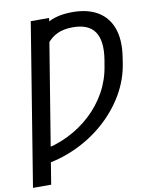

<svg xmlns="http://www.w3.org/2000/svg" viewBox="-125 -810 854 1087"><g transform="rotate(-10 302.0 -266.5)"><path d="M231.9 -727.5 79.6 204.1H-24.9L126.5 -727.5ZM43.9 88.4 56.6 4.4Q140.1 -8.8 214.1 -44.9Q288.1 -81.1 346.7 -135.3Q405.3 -189.5 443.4 -258.1Q481.4 -326.7 493.7 -405.3L499.5 -439.5Q508.3 -494.1 503.2 -534.4Q498 -574.7 479.7 -600.8Q461.4 -627 429.9 -639.6Q398.4 -652.3 354.5 -652.3Q302.7 -652.3 265.6 -635.3Q228.5 -618.2 202.6 -583.5Q176.8 -548.8 159.2 -495.1L191.4 -686.5Q228 -712.4 270.5 -724.9Q313 -737.3 366.2 -737.3Q455.1 -737.3 512.9 -702.4Q570.8 -667.5 594.5 -600.8Q618.2 -534.2 603.5 -437.5L598.6 -405.3Q584.5 -310.5 535.4 -226.8Q486.3 -143.1 411.1 -76.7Q335.9 -10.3 241.9 32.5Q147.9 75.2 43.9 88.4Z"/></g></svg>

Font: Inter 17pt
Style: Italic
Weight: 400
Italic angle: -9.3988°
Version: Version 4.001;git-66647c0bb